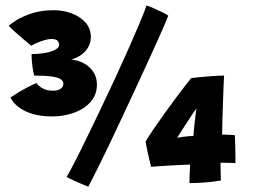

<svg xmlns="http://www.w3.org/2000/svg" viewBox="-20 -688 960 724"><path d="M177 -249Q116 -249 75.2 -269Q34.5 -289 19.5 -320.5Q32 -329 50 -339.8Q68 -350.5 86.2 -360Q104.5 -369.5 117.5 -375Q123.5 -365 139.5 -355.5Q155.5 -346 180 -346Q197.5 -346 208.2 -353Q219 -360 219 -373Q219 -382.5 209 -389.2Q199 -396 175 -399.5Q151 -403 109 -403Q105.5 -414 102.2 -438Q99 -462 99 -484Q124 -484 148 -488Q172 -492 187.5 -500Q203 -508 203 -519Q203 -529 196.2 -535Q189.5 -541 174 -541Q162 -541 146.2 -536.2Q130.5 -531.5 117 -525.5Q103.5 -519.5 98 -515.5Q87 -524.5 68.5 -540Q50 -555.5 33.8 -570.2Q17.5 -585 13 -591Q19.5 -597.5 41.5 -611.5Q63.5 -625.5 99.5 -637.5Q135.5 -649.5 183 -649.5Q218.5 -649.5 250.5 -637.5Q282.5 -625.5 302.5 -603Q322.5 -580.5 322.5 -548.5Q322.5 -528 313.2 -511.2Q304 -494.5 287.5 -482.2Q271 -470 248.5 -463Q273.5 -461.5 295.5 -449.8Q317.5 -438 331.5 -417.5Q345.5 -397 345.5 -369Q345.5 -331 321.8 -304Q298 -277 259.5 -263Q221 -249 177 -249ZM532.5 -667.5Q539.5 -665.5 558 -657.5Q576.5 -649.5 593.8 -641Q611 -632.5 614.5 -629Q610 -616.5 593.8 -579.2Q577.5 -542 553.5 -489.5Q529.5 -437 501.2 -375.8Q473 -314.5 444 -252.8Q415 -191 388.8 -136.2Q362.5 -81.5 342.5 -41.5Q322.5 -1.5 313 16Q310 15 298 10Q286 5 271.2 -1.5Q256.5 -8 245 -13.5Q233.5 -19 231 -20.5Q241.5 -37.5 261.2 -76Q281 -114.5 306.5 -167Q332 -219.5 360.5 -279Q389 -338.5 416.8 -398.5Q444.5 -458.5 468.2 -512.2Q492 -566 509 -606.8Q526 -647.5 532.5 -667.5ZM868 -73Q861 -73.5 842.8 -74Q824.5 -74.5 811.5 -74.5Q811.5 -57 812 -40.8Q812.5 -24.5 813 -7.5Q798 -4.5 774.5 -2Q751 0.5 728.5 1.5Q706 2.5 694.5 2.5Q694.5 -7.5 694.8 -20.2Q695 -33 695.8 -45.5Q696.5 -58 697 -67.5Q676.5 -67 645.2 -65.2Q614 -63.5 586.5 -61.8Q559 -60 549.5 -59Q544 -81 538.2 -107.2Q532.5 -133.5 529 -154.5Q540 -173 558.8 -200.8Q577.5 -228.5 599.8 -259.5Q622 -290.5 643.5 -319Q665 -347.5 680.5 -367.8Q696 -388 701 -393.5Q710.5 -395 733.5 -397.2Q756.5 -399.5 782.2 -401.2Q808 -403 825 -403Q824.5 -395 823.2 -366.5Q822 -338 820.8 -301.2Q819.5 -264.5 818.5 -231.2Q817.5 -198 817.5 -180.5Q825.5 -180.5 835.5 -180Q845.5 -179.5 853.5 -179.2Q861.5 -179 865 -178.5Q866 -175.5 866.5 -156.5Q867 -137.5 867.5 -114Q868 -90.5 868 -73ZM721 -279.5Q716 -273 708 -261Q700 -249 690.5 -234.5Q681 -220 672 -206.2Q663 -192.5 656.8 -182.2Q650.5 -172 648.5 -168.5Q655 -170 666.2 -171.5Q677.5 -173 689.5 -174.2Q701.5 -175.5 709.5 -175.5Q709.5 -181.5 711 -196Q712.5 -210.5 714.2 -227.2Q716 -244 717.8 -258.5Q719.5 -273 721 -279.5Z"/></svg>

Font: Grandstander Thin ExtraBold
Style: Regular
Weight: 800
Version: Version 1.200